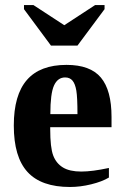

<svg xmlns="http://www.w3.org/2000/svg" viewBox="-20 -725 484 754"><path d="M241.2 -470.2Q334.5 -470.2 376.2 -420.4Q418 -370.6 418 -265.6V-225.6H177.2V-217.8Q177.2 -145 189 -114.3Q200.7 -83.5 227.1 -67.4Q253.4 -51.3 299.3 -51.3Q342.3 -51.3 407.7 -65.4V-27.8Q380.9 -11.7 338.1 -1.2Q295.4 9.3 254.9 9.3Q142.1 9.3 88.1 -49.6Q34.2 -108.4 34.2 -231.9Q34.2 -352.1 85.7 -411.1Q137.2 -470.2 241.2 -470.2ZM235.8 -420.9Q206.5 -420.9 192.1 -389.2Q177.7 -357.4 177.7 -276.9H284.2Q284.2 -342.3 279.8 -368.9Q275.4 -395.5 264.9 -408.2Q254.4 -420.9 235.8 -420.9ZM390.6 -705.1V-689L284.2 -545.9H180.2L74.2 -689V-705.1H111.3L232.4 -626L353.5 -705.1Z"/></svg>

Font: Liberation Serif
Style: Bold
Weight: 700
Designer: Steve Matteson
Foundry: Ascender Corporation
Version: Version 2.1.5